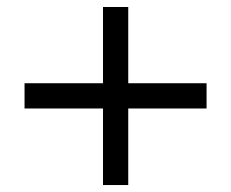

<svg xmlns="http://www.w3.org/2000/svg" viewBox="-20 -578 658 546"><path d="M272.9 -51.8V-269.5H49.8V-341.3H272.9V-558.1H344.7V-341.3H567.4V-269.5H344.7V-51.8Z"/></svg>

Font: HK Grotesk Medium
Style: Regular
Weight: 500
Designer: Alfredo Marco Pradil and Stefan Peev
Foundry: Hanken Design Co.
Version: Version 1.045;PS 001.045;hotconv 1.0.88;makeotf.lib2.5.64775